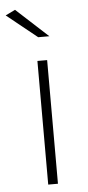

<svg xmlns="http://www.w3.org/2000/svg" viewBox="-66 -775 369 806"><g transform="rotate(-5 119.0 -371.5)"><path d="M29 -743 163 -620H116L-12 -723ZM145 -521V0H104V-521Z"/></g></svg>

Font: Montserrat Ultra Light
Style: Regular
Weight: 200
Designer: Julieta Ulanovsky
Foundry: Julieta Ulanovsky
Version: Version 3.100;PS 003.100;hotconv 1.0.88;makeotf.lib2.5.64775